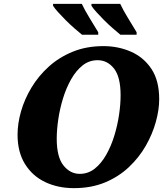

<svg xmlns="http://www.w3.org/2000/svg" viewBox="-20 -964 869 995"><path d="M363 11Q280 11 214 -20.5Q148 -52 109.5 -114Q71 -176 71 -266Q71 -324 89 -387Q107 -450 143 -510Q179 -570 232.5 -618.5Q286 -667 357 -696Q428 -725 516 -725Q593 -725 659 -696Q725 -667 765 -606.5Q805 -546 805 -450Q805 -395 787.5 -332Q770 -269 735.5 -208.5Q701 -148 648 -98Q595 -48 524 -18.5Q453 11 363 11ZM393 -63Q437 -63 471 -90Q505 -117 530.5 -162Q556 -207 572.5 -261Q589 -315 597 -369.5Q605 -424 605 -470Q605 -565 571 -608.5Q537 -652 486 -652Q442 -652 408 -625Q374 -598 348.5 -553Q323 -508 306.5 -454Q290 -400 282 -345.5Q274 -291 274 -245Q274 -150 309 -106.5Q344 -63 393 -63ZM604 -784Q587 -798 564.5 -817.5Q542 -837 520 -859Q498 -881 480 -901Q462 -921 454 -934V-944H603Q619 -910 643 -871Q667 -832 688 -797V-784ZM405 -784Q388 -798 365.5 -817.5Q343 -837 321 -859Q299 -881 281 -901Q263 -921 255 -934V-944H404Q420 -910 444 -871Q468 -832 489 -797V-784Z"/></svg>

Font: Noto Serif Black
Style: Italic
Weight: 900
Italic angle: -12°
Designer: Monotype Design Team
Foundry: Monotype Imaging Inc.
Version: Version 2.013